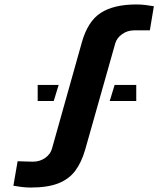

<svg xmlns="http://www.w3.org/2000/svg" viewBox="-20 -831 750 861"><path d="M118 10Q97 10 77.2 7.5Q57.5 5 40 2L59 -108Q72.5 -107.5 95 -106.8Q117.5 -106 128 -106Q159 -106 182.8 -123Q206.5 -140 213 -164L347 -641Q373.5 -735.5 431.8 -773.2Q490 -811 592 -811Q613 -811 633 -808.5Q653 -806 670 -803L652 -695Q637 -695 615.2 -695Q593.5 -695 583 -695Q551.5 -695 527.8 -678Q504 -661 497 -637L362 -160Q346 -104 318.2 -66.2Q290.5 -28.5 242.5 -9.2Q194.5 10 118 10ZM472 -378 494 -450H591V-378ZM149 -378V-450H243L221 -378Z"/></svg>

Font: Big Shoulders Stencil Text Thin Black
Style: Regular
Weight: 900
Version: Version 2.001